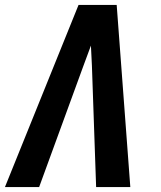

<svg xmlns="http://www.w3.org/2000/svg" viewBox="-29 -755 649 775"><path d="M-9 0 288 -735H442L497 0H359L342 -490Q341 -510 340 -530.5Q339 -551 338 -571Q331 -551 323 -530.5Q315 -510 308 -490L129 0Z"/></svg>

Font: Iosevka Extrabold Extended
Style: Italic
Weight: 800
Width: 7
Italic angle: -9°
Monospace: yes
Designer: Belleve Invis
Foundry: Belleve Invis
Version: Version 32.5.0; ttfautohint (v1.8.4)